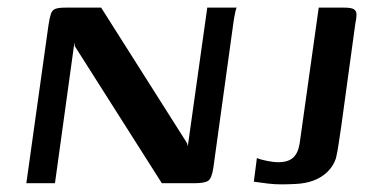

<svg xmlns="http://www.w3.org/2000/svg" viewBox="-20 -480 992 503"><path d="M49 0 107 -414Q110 -434 113.5 -444Q117 -454 125.5 -457Q134 -460 151 -460H245L470 -105L472 -97L523 -460H600Q599 -459 597 -451Q595 -443 593.5 -434Q592 -425 591 -417L539 -41Q535 -13 525.5 -6.5Q516 0 489 0H404L176 -359L175 -369L124 0ZM874 -149Q871 -130 867.5 -105.5Q864 -81 860 -65Q853 -44 837 -29Q821 -14 800 -6.5Q779 1 753 2Q734 3 717 3Q700 3 682.5 1Q665 -1 645 -4L653 -66Q662 -62 679.5 -58.5Q697 -55 708 -55Q735 -55 748 -67Q761 -79 765 -104L815 -460H882Q901 -460 907.5 -455.5Q914 -451 914 -441.5Q914 -432 911 -419Z"/></svg>

Font: Genos Medium
Style: Italic
Weight: 500
Italic angle: -8°
Designer: Robert E. Leuschke
Foundry: Robert E. Leuschke
Version: Version 1.010